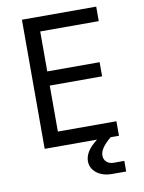

<svg xmlns="http://www.w3.org/2000/svg" viewBox="-100 -798 799 1069"><g transform="rotate(-10 300.0 -263.5)"><path d="M100 0V-730H520V-648H189V-422H485V-342H189V-82H520V0H473Q440 27 425 49.5Q410 72 410 93Q410 115 425 129Q440 143 465 143H525V203H447Q392 203 358.5 176.5Q325 150 325 110Q325 84 341 57Q357 30 396 0Z"/></g></svg>

Font: JetBrains Mono NL
Style: Regular
Weight: 400
Monospace: yes
Designer: Philipp Nurullin, Konstantin Bulenkov
Foundry: JetBrains
Version: Version 2.305; ttfautohint (v1.8.4.7-5d5b)